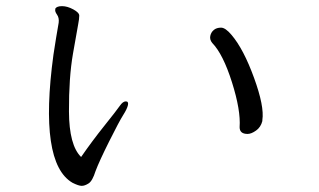

<svg xmlns="http://www.w3.org/2000/svg" viewBox="-20 -654 1040 625"><path d="M834 -260Q829 -240 813.5 -229Q798 -218 786 -218Q760 -218 760 -240Q764 -295 735 -386.5Q706 -478 671 -514Q662 -525 664.5 -537Q667 -549 676 -556.5Q685 -564 699.5 -564Q714 -564 734 -540Q773 -494 807 -400.5Q841 -307 834 -263ZM160 -626Q165 -634 182 -634Q199 -634 218.5 -623.5Q238 -613 238 -603Q238 -593 234.5 -575Q231 -557 217.5 -479Q204 -401 204.5 -291Q205 -181 244 -143Q280 -195 320 -245Q360 -295 370 -309.5Q380 -324 389.5 -324Q399 -324 396.5 -312Q394 -300 381 -279.5Q368 -259 335.5 -194Q303 -129 291 -97Q281 -65 268.5 -57Q256 -49 246 -49Q236 -49 216 -59Q106 -123 154 -476Q163 -535 171 -580Q173 -596 165.5 -606.5Q158 -617 160 -624Z"/></svg>

Font: LXGW Bright GB
Style: Italic
Weight: 400
Italic angle: -12°
Designer: Christian Thalmann (Catharsis Fonts)
Foundry: LXGW / Christian Thalmann (Catharsis Fonts) / Fontworks Inc.
Version: Version 5.510